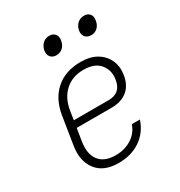

<svg xmlns="http://www.w3.org/2000/svg" viewBox="-181 -890 962 1026"><g transform="rotate(-30 300.0 -377.5)"><path d="M469 -655Q445 -655 432.5 -670Q420 -685 424 -710Q429 -735 445.5 -750Q462 -765 486 -765Q509 -765 521 -750Q533 -735 528 -710Q524 -685 508 -670Q492 -655 469 -655ZM254 -655Q231 -655 218.5 -670Q206 -685 210 -710Q215 -735 231.5 -750Q248 -765 271 -765Q294 -765 306.5 -750Q319 -735 314 -710Q310 -685 293.5 -670Q277 -655 254 -655ZM255 10Q163 10 120 -46Q77 -102 91 -190L118 -360Q133 -455 192.5 -507.5Q252 -560 346 -560Q406 -560 445.5 -536Q485 -512 502.5 -472Q520 -432 512 -384Q503 -326 466 -295.5Q429 -265 367 -265H153L141 -190Q129 -117 160 -75.5Q191 -34 262 -34Q318 -34 360 -61Q402 -88 418 -135H468Q445 -66 389 -28Q333 10 255 10ZM160 -308H375Q450 -308 462 -384Q471 -438 439.5 -477Q408 -516 339 -516Q269 -516 224 -474.5Q179 -433 168 -360Z"/></g></svg>

Font: JetBrains Mono NL Thin
Style: Italic
Weight: 100
Italic angle: -9°
Monospace: yes
Designer: Philipp Nurullin, Konstantin Bulenkov
Foundry: JetBrains
Version: Version 2.305; ttfautohint (v1.8.4.7-5d5b)